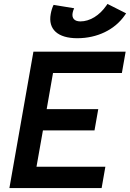

<svg xmlns="http://www.w3.org/2000/svg" viewBox="-20 -956 661 976"><path d="M27.8 0H496.6L515.6 -108.4H165.5L198.2 -293H460.4L479.5 -401.4H217.3L249.5 -585H599.6L618.7 -693.4H149.9ZM373 -761.7C474.6 -761.7 564 -805.2 614.7 -878.9L621.1 -888.2L526.4 -936L521 -928.2C485.8 -877 436.5 -847.2 388.7 -847.2C358.9 -847.2 344.2 -862.8 349.1 -890.1C350.1 -896.5 353 -905.8 356.9 -914.1L252.4 -931.2C246.1 -918.9 240.7 -901.4 237.8 -884.8C223.6 -807.1 273.9 -761.7 373 -761.7Z"/></svg>

Font: Cascadia Mono PL SemiBold
Style: Italic
Weight: 600
Italic angle: -10°
Monospace: yes
Designer: Aaron Bell
Foundry: Saja Typeworks
Version: Version 2404.023